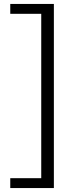

<svg xmlns="http://www.w3.org/2000/svg" viewBox="-20 -731 391 973"><path d="M32 222V172H189V-661H32V-711H253V222Z"/></svg>

Font: LXGW Bright TC
Style: Regular
Weight: 400
Designer: Christian Thalmann (Catharsis Fonts)
Foundry: LXGW / Christian Thalmann (Catharsis Fonts) / Fontworks Inc.
Version: Version 5.501